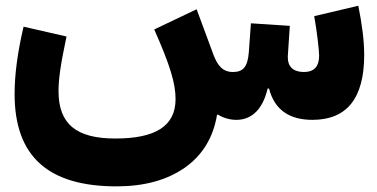

<svg xmlns="http://www.w3.org/2000/svg" viewBox="-20 -417 1312 668"><path d="M802.2 0C858.4 0 895 -40 911.1 -108.9H916C935.5 -33.2 988.8 0 1066.9 0C1187 0 1247.1 -75.2 1247.1 -226.1C1247.1 -274.4 1239.7 -332.5 1226.6 -397L1073.2 -360.8C1083 -307.1 1090.3 -239.7 1090.3 -223.6C1090.3 -185.5 1072.8 -166.5 1037.1 -166.5C1000 -166.5 981.4 -186 981.4 -215.8V-222.2L988.3 -327.1L853 -335.9L845.7 -235.4C841.8 -186 827.1 -166.5 790.5 -166.5C754.9 -166.5 736.8 -189 722.7 -226.6L664.1 -384.8L516.6 -314.5C572.3 -189 590.8 -126.5 590.8 -72.3C590.8 22 520.5 64.9 381.3 64.9C246.6 64.9 183.6 15.6 183.6 -100.1C183.6 -120.6 185.5 -144.5 189.5 -172.4C193.4 -200.2 200.7 -239.3 211.4 -290L62 -324.2C40.5 -232.9 30.8 -155.8 30.8 -89.8C30.8 128.4 148.9 231.4 385.7 231.4C481 231.4 560.1 210 622.1 167C684.1 123.5 721.7 62.5 734.9 -16.6L737.8 -18.6C756.8 -6.3 780.8 0 802.2 0Z"/></svg>

Font: Estedad ExtraBold
Style: Regular
Weight: 800
Designer: Amin Abedi
Version: Version 7.3